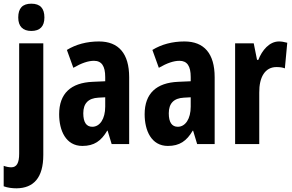

<svg xmlns="http://www.w3.org/2000/svg" viewBox="-48 -782 1587 1042"><path d="M51 -687C51 -639 76 -614 122 -614C169 -614 193 -639 193 -687C193 -736 171 -762 122 -762C74 -762 51 -737 51 -687ZM42 240C134 239 187 183 187 59V-547H56V52C56 102 43 126 13 126C0 126 -14 123 -28 118V229C-6 237 18 240 42 240Z M489 -557C423 -557 364 -541 315 -511L350 -414C395 -440 431 -452 462 -452C504 -452 523 -423 523 -364V-341L455 -338C337 -333 273 -275 273 -162C273 -74 309 10 399 10C463 10 501 -17 534 -73H536L558 0H653V-363C653 -491 596 -557 489 -557ZM486 -252 523 -254V-203C523 -137 494 -94 453 -94C421 -94 404 -118 404 -167C404 -221 431 -249 486 -252Z M953 -557C887 -557 828 -541 779 -511L814 -414C859 -440 895 -452 926 -452C968 -452 987 -423 987 -364V-341L919 -338C801 -333 737 -275 737 -162C737 -74 773 10 863 10C927 10 965 -17 998 -73H1000L1022 0H1117V-363C1117 -491 1060 -557 953 -557ZM950 -252 987 -254V-203C987 -137 958 -94 917 -94C885 -94 868 -118 868 -167C868 -221 895 -249 950 -252Z M1466 -557C1414 -557 1374 -509 1354 -457H1347L1329 -547H1228V0H1359V-279C1358 -364 1391 -418 1452 -418C1471 -418 1486 -416 1498 -411L1511 -550C1492 -555 1479 -557 1466 -557Z"/></svg>

Font: Noto Sans Myanmar UI ExtraCondensed
Style: Bold
Weight: 700
Width: 2
Designer: Monotype Design Team
Foundry: Monotype Imaging Inc.
Version: Version 2.103